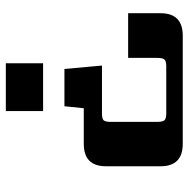

<svg xmlns="http://www.w3.org/2000/svg" viewBox="-14 -510 662 675"><g transform="rotate(-90 317.5 -173.0)"><path d="M432 -484V-353H264V-484ZM451 -54H608V60Q608 138 529 138H149Q70 138 70 60V-132Q70 -210 149 -210H274L281 -278H412L424 -146H256Q237 -146 231.5 -140Q226 -134 226 -115V47Q226 67 231.5 73.5Q237 80 256 80H421Q440 80 445.5 73.5Q451 67 451 47Z"/></g></svg>

Font: Sarpanch
Style: Bold
Weight: 700
Designer: Manushi Parikh (Devanagari and Latin), Jyotish Sonowal (Devanagari)
Foundry: Indian Type Foundry
Version: Version 2.004;PS 1.0;hotconv 1.0.78;makeotf.lib2.5.61930; tt